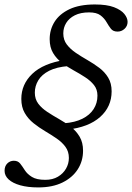

<svg xmlns="http://www.w3.org/2000/svg" viewBox="-36 -705 591 860"><path d="M270.5 -409Q217.5 -405 184.2 -388Q151 -371 135.5 -345.2Q120 -319.5 120 -290Q120 -261 135.5 -240.5Q151 -220 175.8 -203.8Q200.5 -187.5 228 -172Q255.5 -156.5 280.2 -137.8Q305 -119 320.5 -93Q336 -67 336 -30Q336 16.5 312.2 53.5Q288.5 90.5 243.8 112.5Q199 134.5 135.5 134.5Q88.5 134.5 54.8 125Q21 115.5 2.8 98.8Q-15.5 82 -15.5 60Q-15.5 39 -3.2 27Q9 15 26 15Q44.5 15 54.5 27.8Q64.5 40.5 75.2 57.5Q86 74.5 107 87.5Q128 100.5 167 100.5Q200 100.5 223.5 86.5Q247 72.5 259.8 50.2Q272.5 28 272.5 2.5Q272.5 -26.5 257 -47.5Q241.5 -68.5 217.2 -85Q193 -101.5 166 -117.5Q139 -133.5 114.5 -153Q90 -172.5 74.8 -198.8Q59.5 -225 59.5 -262Q59.5 -327.5 108.8 -374.5Q158 -421.5 257 -437ZM400.5 -276.5Q400.5 -304.5 385 -324Q369.5 -343.5 345.2 -359.2Q321 -375 293.5 -390Q266 -405 241.5 -423.5Q217 -442 201.8 -467.5Q186.5 -493 186.5 -529.5Q186.5 -572.5 208.5 -607.5Q230.5 -642.5 275.2 -663.8Q320 -685 389 -685Q442.5 -685 474.5 -672.8Q506.5 -660.5 521 -642.5Q535.5 -624.5 535.5 -607Q535.5 -588.5 522 -576Q508.5 -563.5 490.5 -563.5Q470.5 -563.5 460.5 -576.5Q450.5 -589.5 440.8 -606.5Q431 -623.5 413.8 -636.5Q396.5 -649.5 363 -649.5Q325 -649.5 299.2 -636.5Q273.5 -623.5 260.5 -602.2Q247.5 -581 247.5 -555.5Q247.5 -526.5 263.2 -505.8Q279 -485 303.8 -468.2Q328.5 -451.5 356 -435.8Q383.5 -420 408.2 -401.5Q433 -383 448.5 -357.5Q464 -332 464 -296Q464 -227 412.5 -181Q361 -135 265.5 -124.5L252 -153Q299.5 -156.5 332.8 -173Q366 -189.5 383.2 -216.2Q400.5 -243 400.5 -276.5Z"/></svg>

Font: Newsreader 24pt
Style: Italic
Weight: 400
Italic angle: -17°
Designer: Hugues Gentile
Foundry: Production Type
Version: Version 1.003